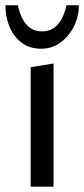

<svg xmlns="http://www.w3.org/2000/svg" viewBox="-43 -700 316 720"><path d="M-22.7 -680.2H24Q29.2 -655.5 39.9 -632.7Q50.6 -609.9 69.1 -596.1Q87.5 -582.3 114.7 -582.3Q142.9 -582.3 160.9 -596.4Q179 -610.4 190.1 -632.8Q201.2 -655.2 206.1 -680.2H252.8Q252.8 -638.5 234.3 -601.2Q215.7 -564 183.9 -540.6Q152.2 -517.3 111.9 -517.3Q67.1 -517.3 37.1 -540.5Q7.2 -563.7 -7.8 -601Q-22.7 -638.2 -22.7 -680.2ZM157.7 -461.9V0H72V-448Z"/></svg>

Font: Ancizar Sans Thin
Style: Regular
Weight: 100
Designer: Cesar Puertas, Viviana Monsalve, Julian Moncada, Julian Prieto, Jose Castro, Mariel Hernandez, Felipe Aragon, Sara Alarc
Version: Version 8.100